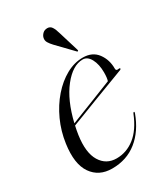

<svg xmlns="http://www.w3.org/2000/svg" viewBox="-158 -688 678 773"><g transform="rotate(-30 181.0 -302.0)"><path d="M323 -139Q297.5 -69.5 249.2 -30.8Q201 8 133 8Q72 8 40.2 -37.8Q8.5 -83.5 21 -172Q28.5 -226 50.5 -274.2Q72.5 -322.5 104.8 -359.5Q137 -396.5 175 -417.5Q213 -438.5 252.5 -438.5Q297 -438.5 320 -407.5Q343 -376.5 342.5 -335Q342.5 -324 356 -327Q361 -328 362 -325Q363 -322 358.5 -320Q354.5 -318.5 333 -310.2Q311.5 -302 279.8 -290Q248 -278 212.8 -264.5Q177.5 -251 144.8 -238.2Q112 -225.5 89.5 -217Q85 -197.5 82 -177Q71 -100 96 -59.2Q121 -18.5 169 -18.5Q215 -18.5 253.2 -48.2Q291.5 -78 317 -141Q319 -146 322 -146Q325.5 -145.5 323 -139ZM248.5 -432Q202 -432 158 -376.5Q114 -321 91.5 -226Q113 -234.5 142.2 -246Q171.5 -257.5 201.2 -269.2Q231 -281 255.8 -290.8Q280.5 -300.5 293 -305.5Q297.5 -318.5 297.5 -344Q297.5 -381.5 284 -406.8Q270.5 -432 248.5 -432ZM221.5 -571 250.5 -476Q252 -472.5 250 -471Q247.5 -468.5 245 -471.5L176.5 -542.5Q166 -553.5 159.5 -564.2Q153 -575 156.5 -588Q159 -597 167.2 -604.8Q175.5 -612.5 188.5 -612.5Q201.5 -612.5 208.8 -601.5Q216 -590.5 221.5 -571Z"/></g></svg>

Font: Fraunces 144pt S000 Light
Style: Italic
Weight: 300
Italic angle: -16°
Version: Version 1.000; ttfautohint (v1.8.3)